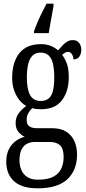

<svg xmlns="http://www.w3.org/2000/svg" viewBox="-20 -786 470 1044"><path d="M165 -616Q172 -637 183.5 -664Q195 -691 208.5 -718Q222 -745 233 -766H271V-753Q267 -731 262.5 -706Q258 -681 253.5 -656Q249 -631 245 -606H165ZM184 238Q99 238 56.5 199.5Q14 161 14 93Q14 54 28 26Q42 -2 65 -19Q88 -36 114 -42Q96 -51 80.5 -68.5Q65 -86 65 -118Q65 -148 82 -170.5Q99 -193 123 -210Q88 -229 67 -270.5Q46 -312 46 -361Q46 -447 85 -496.5Q124 -546 203 -546Q233 -546 256 -536.5Q279 -527 296 -512Q304 -520 315 -533.5Q326 -547 341.5 -557.5Q357 -568 376 -568Q399 -568 410.5 -552.5Q422 -537 422 -516Q422 -495 412 -479Q402 -463 379 -463Q379 -480 370.5 -492Q362 -504 351 -504Q341 -504 333.5 -499.5Q326 -495 318 -488Q333 -468 343.5 -440Q354 -412 354 -366Q354 -290 317 -241Q280 -192 203 -192Q193 -192 178 -193.5Q163 -195 155 -198Q145 -188 135 -172.5Q125 -157 125 -134Q125 -109 139.5 -99Q154 -89 179 -89H262Q311 -89 341 -69.5Q371 -50 385 -17.5Q399 15 399 54Q399 139 346.5 188.5Q294 238 184 238ZM186 191Q240 191 270.5 174.5Q301 158 313.5 130Q326 102 326 68Q326 22 306.5 4Q287 -14 250 -14H168Q148 -14 129 -5.5Q110 3 98 25Q86 47 86 86Q86 116 96.5 139.5Q107 163 129 177Q151 191 186 191ZM201 -237Q228 -237 244.5 -250.5Q261 -264 268 -292.5Q275 -321 275 -365Q275 -411 267.5 -441Q260 -471 243.5 -485.5Q227 -500 200 -500Q175 -500 158.5 -485Q142 -470 134 -440Q126 -410 126 -364Q126 -300 144 -268.5Q162 -237 201 -237Z"/></svg>

Font: Noto Serif ExtraCondensed
Style: Regular
Weight: 400
Width: 2
Designer: Monotype Design Team
Foundry: Monotype Imaging Inc.
Version: Version 2.013